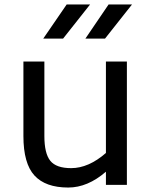

<svg xmlns="http://www.w3.org/2000/svg" viewBox="-20 -829 679 861"><path d="M85 0ZM549 -553V0H455V-59Q373 12 286 12Q184 12 134.5 -42Q85 -96 85 -219V-553H179V-219Q179 -141 205.5 -108Q232 -75 299 -75Q377 -75 455 -143V-553ZM467 -809H572L451 -656H363ZM279 -809H384L263 -656H174Z"/></svg>

Font: Biryani
Style: Regular
Weight: 400
Designer: Dan Reynolds and Mathieu Réguer
Foundry: Dan Reynolds and Mathieu Réguer
Version: Version 1.004; ttfautohint (v1.1) -l 5 -r 5 -G 72 -x 0 -D la